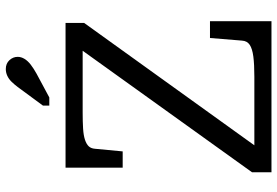

<svg xmlns="http://www.w3.org/2000/svg" viewBox="-167 -789 956 662"><g transform="rotate(-90 311.0 -458.0)"><path d="M254 -651Q222 -651 198.5 -649.5Q175 -648 160 -643Q145 -638 137.5 -630Q130 -622 129 -608L120 -513H64V-710H563V-646L141 -59H377Q420 -59 447 -62.5Q474 -66 487.5 -75Q501 -84 502 -102L511 -212H569V0H48V-67L467 -651ZM342 -875 278 -788V-766H306L388 -810Q406 -820 419 -830Q432 -840 439 -851.5Q446 -863 446 -875Q446 -891 434.5 -903.5Q423 -916 404 -916Q392 -916 381 -911Q370 -906 361 -897Q352 -888 342 -875Z"/></g></svg>

Font: Roboto Serif 20pt
Style: Regular
Weight: 400
Designer: Greg Gazdowicz
Foundry: Commercial Type
Version: Version 1.008